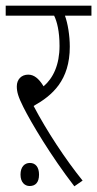

<svg xmlns="http://www.w3.org/2000/svg" viewBox="-20 -642 341 674"><path d="M270 -8C210 -82 143 -184 98 -270C164 -307 225 -360 225 -478C225 -517 218 -560 208 -587H301V-622H0V-587H170C180 -567 189 -532 189 -481C189 -415 167 -368 133 -339C116 -367 99 -380 79 -380C55 -380 39 -363 39 -339C39 -319 44 -302 62 -266C89 -212 159 -94 241 12ZM52 -29C52 -2 67 11 84 11C104 11 117 -1 117 -29C117 -55 105 -70 85 -70C66 -70 52 -56 52 -29Z"/></svg>

Font: Noto Sans ExtraCondensed ExtraLight
Style: Regular
Weight: 200
Width: 2
Designer: Monotype Design Team
Foundry: Monotype Imaging Inc.
Version: Version 2.013